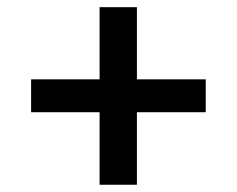

<svg xmlns="http://www.w3.org/2000/svg" viewBox="-20 -593 654 530"><path d="M65.9 -283.2V-374H254.9V-573.2H357.9V-374H547.9V-283.2H357.9V-83H254.9V-283.2Z"/></svg>

Font: IntelOne Mono Medium
Style: Regular
Weight: 500
Designer: Fred Shallcrass
Foundry: Frere-Jones Type LLC
Version: Version 1.200;hotconv 1.1.0;makeotfexe 2.6.0;FJTRelease1.2